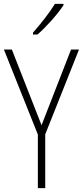

<svg xmlns="http://www.w3.org/2000/svg" viewBox="-20 -969 427 989"><path d="M307 -942V-949H263C233 -901 193 -850 150 -801V-791H173C217 -829 276 -895 307 -942ZM194 -324 41 -714H0L175 -276V0H213V-277L387 -714H346Z"/></svg>

Font: Noto Sans Devanagari UI Condensed ExtraLight
Style: Regular
Weight: 200
Width: 3
Designer: Jelle Bosma - Monotype Design Team
Foundry: Monotype Imaging Inc.
Version: Version 2.004